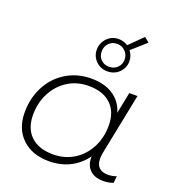

<svg xmlns="http://www.w3.org/2000/svg" viewBox="-151 -977 1014 1103"><g transform="rotate(20 356.0 -426.0)"><path d="M668 -49 664 -7Q637 4 603 4Q549 4 520 -25.5Q491 -55 493 -106Q455 -53 398 -24.5Q341 4 270 4Q168 4 106.5 -54.5Q45 -113 45 -213Q45 -302 83 -373.5Q121 -445 188.5 -485.5Q256 -526 340 -526Q421 -526 474 -491Q527 -456 546 -392L572 -522H622L546 -144Q543 -126 543 -111Q543 -76 561.5 -57.5Q580 -39 616 -39Q646 -39 668 -49ZM525 -306Q525 -389 476.5 -435Q428 -481 340 -481Q270 -481 214.5 -446.5Q159 -412 127 -351.5Q95 -291 95 -216Q95 -133 143.5 -87Q192 -41 280 -41Q350 -41 405.5 -75Q461 -109 493 -169.5Q525 -230 525 -306ZM489 -754Q510 -727 510 -693Q510 -653 481.5 -624.5Q453 -596 410 -596Q368 -596 339.5 -624.5Q311 -653 311 -693Q311 -734 339.5 -763.5Q368 -793 410 -793Q441 -793 466 -776L547 -856L577 -832ZM481 -693Q481 -723 460.5 -743.5Q440 -764 410 -764Q380 -764 360.5 -743.5Q341 -723 341 -693Q341 -663 360.5 -643.5Q380 -624 410 -624Q441 -624 461 -644Q481 -664 481 -693Z"/></g></svg>

Font: Montserrat Alternates Light
Style: Italic
Weight: 300
Italic angle: -11.3°
Designer: Julieta Ulanovsky
Foundry: Julieta Ulanovsky
Version: Version 7.200